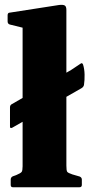

<svg xmlns="http://www.w3.org/2000/svg" viewBox="-20 -787 376 807"><path d="M31 -250Q22 -246 22 -255V-336Q22 -346 31 -350L279 -493L318 -519Q325 -525 329 -516Q335 -497 335.5 -473.5Q336 -450 333 -430Q331 -421 322 -416ZM75 0V-565H259V0ZM34 0Q25 0 25 -10V-32Q25 -42 34 -46L48 -51Q67 -59 71 -64.5Q75 -70 75 -88V-180H259V-91Q259 -70 262.5 -65Q266 -60 284 -54L315 -45Q324 -41 324 -32V-10Q324 0 314 0ZM75 -564V-716L94 -666L21 -684Q12 -687 12 -697V-723Q12 -734 22 -734L228 -766Q245 -768 252 -764Q259 -760 259 -745V-564Z"/></svg>

Font: Hahmlet ExtraBold
Style: Regular
Weight: 800
Designer: Minjoo Ham & Mark Frömberg
Foundry: hypertype
Version: Version 1.002